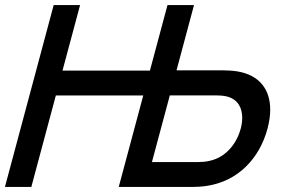

<svg xmlns="http://www.w3.org/2000/svg" viewBox="-46 -740 1154 760"><path d="M893.1 -457.5C875.4 -460.5 852.2 -461.5 838.7 -461.5H652.7L722 -720H617L547.4 -460.5H201.4L271 -720H166.5L-26.5 0H78L175 -362H521L424 0H715C729 0 752.3 -1 771.6 -4C897.1 -22.5 981.6 -114 1012.8 -230.5C1019.9 -257.2 1023.6 -282.5 1023.6 -305.9C1023.6 -385.2 981.8 -442.8 893.1 -457.5ZM784.3 -103.5C768.7 -99.5 750.4 -98.5 737.4 -98.5H555.4L626.2 -362.5H808.2C821.2 -362.5 838.9 -361.5 852.5 -358C896.6 -346.7 912.8 -312.1 912.8 -273.6C912.8 -259.4 910.6 -244.8 906.8 -230.5C892.6 -177.5 852.8 -118.5 784.3 -103.5Z"/></svg>

Font: Manrope
Style: SemiBoldItalic
Weight: 600
Italic angle: -15°
Designer: Mikhail Sharanda
Foundry: Mikhail Sharanda
Version: Version 4.502;hotconv 1.0.109;makeotfexe 2.5.65596